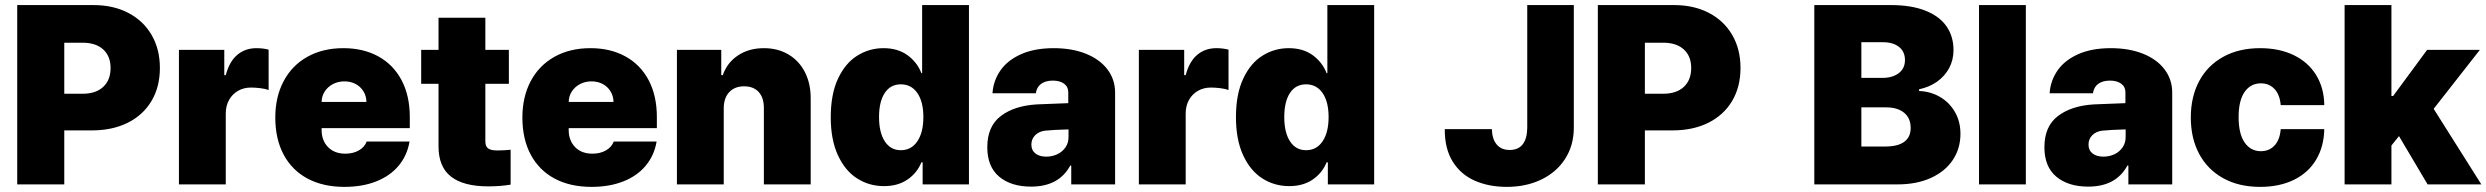

<svg xmlns="http://www.w3.org/2000/svg" viewBox="-20 -727 9803 757"><path d="M47.9 -707H348.6Q426.8 -707 486.1 -676Q545.4 -645 577.9 -588.9Q610.4 -532.7 610.4 -459Q610.4 -384.3 577.1 -328.6Q543.9 -272.9 483.4 -242.9Q422.9 -212.9 342.8 -212.9H233.4V0H47.9ZM305.7 -357.4Q357.9 -357.4 387 -384.5Q416 -411.6 416 -459Q416 -505.4 387 -532Q357.9 -558.6 305.7 -558.6H233.4V-357.4Z M685.5 -530.3H864.3V-430.7H870.1Q884.3 -484.4 915.5 -510.7Q946.8 -537.1 991.2 -537.1Q1017.1 -537.1 1039.1 -531.2V-372.1Q1026.4 -377 1006.3 -379.4Q986.3 -381.8 969.7 -381.8Q940.9 -381.8 918.5 -368.9Q896 -356 883.1 -332.8Q870.1 -309.6 870.1 -279.3V0H685.5Z M1065.4 -263.7Q1065.4 -345.2 1098.4 -407.2Q1131.3 -469.2 1192.1 -503.2Q1252.9 -537.1 1334 -537.1Q1412.6 -537.1 1471.7 -504.6Q1530.8 -472.2 1563.2 -410.9Q1595.7 -349.6 1595.7 -265.6V-221.7H1248V-214.8Q1248 -173.3 1273.2 -147.2Q1298.3 -121.1 1341.8 -121.1Q1372.1 -121.1 1394.5 -133.8Q1417 -146.5 1425.8 -168.9H1594.7Q1585.4 -114.3 1552 -74Q1518.6 -33.7 1463.9 -12Q1409.2 9.8 1337.9 9.8Q1253.9 9.8 1192.6 -22.9Q1131.3 -55.7 1098.4 -117.2Q1065.4 -178.7 1065.4 -263.7ZM1424.8 -325.2Q1424.3 -348.6 1412.8 -367.2Q1401.4 -385.7 1381.8 -396Q1362.3 -406.2 1337.9 -406.2Q1313.5 -406.2 1293.2 -395.8Q1272.9 -385.3 1260.7 -366.9Q1248.5 -348.6 1248 -325.2Z M1986.3 -396.5H1893.6V-169.9Q1893.6 -149.4 1904.8 -141.6Q1916 -133.8 1940.4 -133.8Q1968.3 -133.8 1993.2 -136.7V1Q1952.1 7.8 1905.3 7.8Q1807.1 7.8 1757.8 -31Q1708.5 -69.8 1709 -151.4V-396.5H1640.6V-530.3H1709V-657.2H1893.6V-530.3H1986.3Z M2039.6 -263.7Q2039.6 -345.2 2072.5 -407.2Q2105.5 -469.2 2166.3 -503.2Q2227.1 -537.1 2308.1 -537.1Q2386.7 -537.1 2445.8 -504.6Q2504.9 -472.2 2537.4 -410.9Q2569.8 -349.6 2569.8 -265.6V-221.7H2222.2V-214.8Q2222.2 -173.3 2247.3 -147.2Q2272.5 -121.1 2315.9 -121.1Q2346.2 -121.1 2368.7 -133.8Q2391.1 -146.5 2399.9 -168.9H2568.8Q2559.6 -114.3 2526.1 -74Q2492.7 -33.7 2438 -12Q2383.3 9.8 2312 9.8Q2228 9.8 2166.7 -22.9Q2105.5 -55.7 2072.5 -117.2Q2039.6 -178.7 2039.6 -263.7ZM2398.9 -325.2Q2398.4 -348.6 2387 -367.2Q2375.5 -385.7 2356 -396Q2336.4 -406.2 2312 -406.2Q2287.6 -406.2 2267.3 -395.8Q2247.1 -385.3 2234.9 -366.9Q2222.7 -348.6 2222.2 -325.2Z M2833.5 0H2648.9V-530.3H2823.7V-430.7H2829.6Q2847.2 -480.5 2890.1 -508.8Q2933.1 -537.1 2991.7 -537.1Q3046.9 -537.1 3089.1 -512Q3131.3 -486.8 3154.1 -441.4Q3176.8 -396 3176.3 -337.9V0H2991.7V-299.8Q2992.2 -340.8 2971.7 -363.8Q2951.2 -386.7 2913.6 -386.7Q2876.5 -386.7 2855 -363.5Q2833.5 -340.3 2833.5 -299.8Z M3255.4 -264.6Q3255.4 -356 3284.2 -417.2Q3313 -478.5 3360.4 -507.8Q3407.7 -537.1 3463.4 -537.1Q3520 -537.1 3558.1 -509.3Q3596.2 -481.4 3612.8 -438.5H3615.7V-707H3800.3V0H3617.7V-86.9H3612.8Q3595.7 -44.9 3557.9 -19Q3520 6.8 3465.3 6.8Q3406.7 6.8 3359.1 -23.7Q3311.5 -54.2 3283.4 -115.5Q3255.4 -176.8 3255.4 -264.6ZM3620.6 -265.6Q3620.6 -325.7 3596.9 -360.1Q3573.2 -394.5 3531.7 -394.5Q3490.7 -394.5 3468.3 -360.4Q3445.8 -326.2 3445.8 -265.6Q3445.8 -204.6 3468.5 -169.7Q3491.2 -134.8 3531.7 -134.8Q3573.2 -134.8 3596.9 -169.9Q3620.6 -205.1 3620.6 -265.6Z M4067.9 -315.4 4191.9 -320.3V-363.3Q4191.9 -384.8 4175.3 -397Q4158.7 -409.2 4131.3 -409.2Q4102.5 -409.2 4085 -396.5Q4067.4 -383.8 4064 -359.4H3893.1Q3896.5 -409.2 3924.6 -449.5Q3952.6 -489.7 4005.9 -513.4Q4059.1 -537.1 4134.3 -537.1Q4207 -537.1 4262 -514.9Q4316.9 -492.7 4346.7 -452.9Q4376.5 -413.1 4376.5 -362.3V0H4203.6V-74.2H4199.7Q4154.8 8.8 4045.4 8.8Q3966.3 8.8 3919.4 -30.5Q3872.6 -69.8 3872.6 -146.5Q3872.6 -229 3925.8 -269.5Q3979 -310.1 4067.9 -315.4ZM4105 -109.4Q4128.4 -109.4 4148.7 -118.9Q4168.9 -128.4 4181.2 -146.5Q4193.4 -164.6 4192.9 -188.5V-216.8Q4134.8 -215.3 4101.1 -211.9Q4076.2 -209 4061.3 -193.8Q4046.4 -178.7 4046.4 -157.2Q4046.4 -134.3 4062.5 -121.8Q4078.6 -109.4 4105 -109.4Z M4470.2 -530.3H4648.9V-430.7H4654.8Q4668.9 -484.4 4700.2 -510.7Q4731.4 -537.1 4775.9 -537.1Q4801.8 -537.1 4823.7 -531.2V-372.1Q4811 -377 4791 -379.4Q4771 -381.8 4754.4 -381.8Q4725.6 -381.8 4703.1 -368.9Q4680.7 -356 4667.7 -332.8Q4654.8 -309.6 4654.8 -279.3V0H4470.2Z M4853 -264.6Q4853 -356 4881.8 -417.2Q4910.6 -478.5 4958 -507.8Q5005.4 -537.1 5061 -537.1Q5117.7 -537.1 5155.8 -509.3Q5193.8 -481.4 5210.4 -438.5H5213.4V-707H5397.9V0H5215.3V-86.9H5210.4Q5193.4 -44.9 5155.5 -19Q5117.7 6.8 5063 6.8Q5004.4 6.8 4956.8 -23.7Q4909.2 -54.2 4881.1 -115.5Q4853 -176.8 4853 -264.6ZM5218.3 -265.6Q5218.3 -325.7 5194.6 -360.1Q5170.9 -394.5 5129.4 -394.5Q5088.4 -394.5 5065.9 -360.4Q5043.5 -326.2 5043.5 -265.6Q5043.5 -204.6 5066.2 -169.7Q5088.9 -134.8 5129.4 -134.8Q5170.9 -134.8 5194.6 -169.9Q5218.3 -205.1 5218.3 -265.6Z M6185.1 -707V-221.7Q6184.6 -153.3 6150.9 -100.8Q6117.2 -48.3 6057.4 -19.3Q5997.6 9.8 5920.4 9.8Q5850.6 9.8 5795.2 -14.4Q5739.7 -38.6 5707.8 -89.6Q5675.8 -140.6 5676.3 -217.8H5861.8Q5863.3 -177.7 5881.6 -156.7Q5899.9 -135.7 5932.1 -135.7Q5965.8 -135.7 5983.2 -157.5Q6000.5 -179.2 6001.5 -221.7V-707Z M6279.8 -707H6580.6Q6658.7 -707 6718 -676Q6777.3 -645 6809.8 -588.9Q6842.3 -532.7 6842.3 -459Q6842.3 -384.3 6809.1 -328.6Q6775.9 -272.9 6715.3 -242.9Q6654.8 -212.9 6574.7 -212.9H6465.3V0H6279.8ZM6537.6 -357.4Q6589.8 -357.4 6618.9 -384.5Q6647.9 -411.6 6647.9 -459Q6647.9 -505.4 6618.9 -532Q6589.8 -558.6 6537.6 -558.6H6465.3V-357.4Z M7133.3 -707H7436Q7515.1 -707 7570.6 -685.3Q7626 -663.6 7654.1 -623.8Q7682.1 -584 7682.1 -529.3Q7682.1 -490.7 7665 -458.7Q7647.9 -426.8 7617.2 -405Q7586.4 -383.3 7546.4 -375V-368.2Q7590.8 -366.7 7628.2 -345.2Q7665.5 -323.7 7687.5 -285.9Q7709.5 -248 7709.5 -199.2Q7709.5 -141.6 7679.4 -96.4Q7649.4 -51.3 7593.3 -25.6Q7537.1 0 7461.4 0H7133.3ZM7513.2 -222.7Q7513.2 -261.2 7487.3 -282.5Q7461.4 -303.7 7416.5 -303.7H7318.8V-149.4H7413.6Q7462.9 -149.4 7488 -168Q7513.2 -186.5 7513.2 -222.7ZM7490.7 -490.2Q7490.7 -523.4 7467.3 -542Q7443.8 -560.5 7404.8 -560.5H7318.8V-419.9H7401.9Q7441.4 -419.9 7466.1 -438.5Q7490.7 -457 7490.7 -490.2Z M7967.3 0H7782.7V-707H7967.3Z M8235.8 -315.4 8359.9 -320.3V-363.3Q8359.9 -384.8 8343.3 -397Q8326.7 -409.2 8299.3 -409.2Q8270.5 -409.2 8252.9 -396.5Q8235.4 -383.8 8231.9 -359.4H8061Q8064.5 -409.2 8092.5 -449.5Q8120.6 -489.7 8173.8 -513.4Q8227.1 -537.1 8302.2 -537.1Q8375 -537.1 8429.9 -514.9Q8484.9 -492.7 8514.6 -452.9Q8544.4 -413.1 8544.4 -362.3V0H8371.6V-74.2H8367.7Q8322.8 8.8 8213.4 8.8Q8134.3 8.8 8087.4 -30.5Q8040.5 -69.8 8040.5 -146.5Q8040.5 -229 8093.8 -269.5Q8147 -310.1 8235.8 -315.4ZM8272.9 -109.4Q8296.4 -109.4 8316.7 -118.9Q8336.9 -128.4 8349.1 -146.5Q8361.3 -164.6 8360.8 -188.5V-216.8Q8302.7 -215.3 8269 -211.9Q8244.1 -209 8229.2 -193.8Q8214.4 -178.7 8214.4 -157.2Q8214.4 -134.3 8230.5 -121.8Q8246.6 -109.4 8272.9 -109.4Z M8617.7 -263.7Q8617.7 -345.2 8650.6 -407Q8683.6 -468.8 8745.4 -502.9Q8807.1 -537.1 8891.1 -537.1Q8966.8 -537.1 9023.7 -509.5Q9080.6 -481.9 9111.8 -431.2Q9143.1 -380.4 9144 -312.5H8972.2Q8968.8 -353.5 8947.8 -376Q8926.8 -398.4 8894 -398.4Q8853.5 -398.4 8829.8 -364.5Q8806.2 -330.6 8806.2 -265.6Q8806.2 -199.7 8829.8 -165.3Q8853.5 -130.9 8894 -130.9Q8926.8 -130.9 8947.8 -153.3Q8968.8 -175.8 8972.2 -217.8H9144Q9142.6 -148.9 9111.8 -97.4Q9081.1 -45.9 9024.4 -18.1Q8967.8 9.8 8891.1 9.8Q8807.1 9.8 8745.4 -24.4Q8683.6 -58.6 8650.6 -120.4Q8617.7 -182.1 8617.7 -263.7Z M9224.1 -707H9408.7V-348.6H9415.5L9549.3 -530.3H9757.3L9575.2 -297.9L9763.2 0H9551.3L9438.5 -190.4L9408.7 -153.3V0H9224.1Z"/></svg>

Font: Pretendard JP Black
Style: Regular
Weight: 900
Designer: Base glyphs from Inter by Rasmus Andersson; Hangeul glyphs from Noto Sans CJK(Source Han Sans) by Jang Soo-young and Kan
Foundry: Kil Hyung-jin
Version: Version 1.309